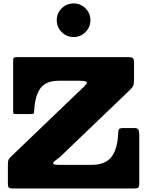

<svg xmlns="http://www.w3.org/2000/svg" viewBox="-20 -1076 848 1096"><path d="M80 -750H713Q731.5 -750 738.2 -744.2Q745 -738.5 745 -719V-621Q745 -595 739.2 -584.5Q733.5 -574 721 -562L326 -183.5Q315.5 -173.5 299.5 -162.5Q283.5 -151.5 283.5 -144Q283.5 -140 290.2 -137.5Q297 -135 315 -135H505Q580 -135 615.2 -179Q650.5 -223 654.5 -313Q655.5 -333.5 659.8 -339.2Q664 -345 685 -345H749Q766.5 -345 770.8 -334Q775 -323 775 -307V-31Q775 -9.5 769 -4.8Q763 0 742 0H59Q37.5 0 31.2 -4.2Q25 -8.5 25 -30V-135Q25 -160 30.5 -167.8Q36 -175.5 48 -187L461 -583Q476 -598 476 -604Q476 -615 435 -615H315Q240 -615 209.5 -570.2Q179 -525.5 175.5 -448Q175 -431 172 -428Q169 -425 151 -425H73Q59.5 -425 57.2 -427.2Q55 -429.5 55 -443V-728Q55 -744 59.8 -747Q64.5 -750 80 -750ZM400 -864.5Q360.5 -864.5 332.2 -892.8Q304 -921 304 -960.5Q304 -1000.5 332.2 -1028.5Q360.5 -1056.5 400 -1056.5Q440 -1056.5 468 -1028.5Q496 -1000.5 496 -960.5Q496 -921 468 -892.8Q440 -864.5 400 -864.5Z"/></svg>

Font: Besley* Fatface
Style: Regular
Weight: 900
Designer: Owen Earl
Foundry: indestructible type*
Version: Version 3.000; ttfautohint (v1.8.3)